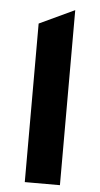

<svg xmlns="http://www.w3.org/2000/svg" viewBox="-53 -756 410 789"><g transform="rotate(5 152.5 -361.0)"><path d="M80 0V-654L225 -722V0Z"/></g></svg>

Font: Overpass Heavy
Style: Regular
Weight: 900
Designer: Delve Withrington, Thomas Jockin
Foundry: Delve Fonts
Version: Version 3.000;DELV;Overpass